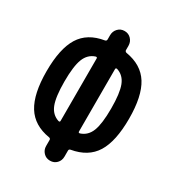

<svg xmlns="http://www.w3.org/2000/svg" viewBox="-176 -833 853 937"><g transform="rotate(30 250.0 -365.0)"><path d="M189.5 -551.8Q150.4 -539.1 134.3 -497.6Q118.2 -456.1 118.2 -370.1Q118.2 -284.2 134.3 -242.7Q150.4 -201.2 189.5 -188.5Q198.2 -186.5 198.2 -194.3V-545.9Q198.2 -553.7 189.5 -551.8ZM301.8 -545.9V-194.3Q301.8 -186.5 310.5 -188.5Q349.6 -201.2 365.7 -242.7Q381.8 -284.2 381.8 -370.1Q381.8 -456.1 365.7 -497.6Q349.6 -539.1 310.5 -551.8Q301.8 -553.7 301.8 -545.9ZM189.5 -96.7Q99.6 -111.3 58.6 -177.2Q17.6 -243.2 17.6 -370.1Q17.6 -497.1 58.1 -562.5Q98.6 -627.9 189.5 -642.6Q198.2 -644.5 198.2 -653.3V-676.8Q198.2 -699.2 212.9 -714.8Q227.5 -730.5 250 -730.5Q272.5 -730.5 287.1 -714.8Q301.8 -699.2 301.8 -676.8V-653.3Q301.8 -645.5 310.5 -642.6Q400.4 -627.9 441.4 -562.5Q482.4 -497.1 482.4 -370.1Q482.4 -243.2 441.9 -177.7Q401.4 -112.3 310.5 -96.7Q301.8 -94.7 301.8 -86.9V-52.7Q301.8 -30.3 287.1 -15.1Q272.5 0 250 0Q227.5 0 212.9 -15.6Q198.2 -31.2 198.2 -52.7V-86.9Q198.2 -94.7 189.5 -96.7Z"/></g></svg>

Font: Rounded Mgen+ 2m medium
Style: Regular
Weight: 500
Designer: [Source Han Sans]
Ryoko NISHIZUKA  (kana & ideographs); Paul D. Hunt (Latin, Greek & Cyrillic); Wenlong ZHANG  (bopomofo
Version: Version 1.059.20150602